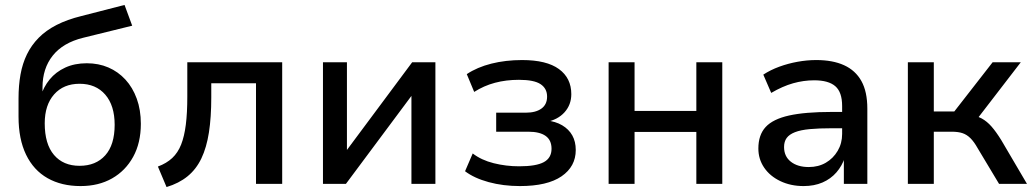

<svg xmlns="http://www.w3.org/2000/svg" viewBox="-20 -744 4179 777"><path d="M306 9Q229 9 172.5 -23Q116 -55 85.5 -118Q55 -181 55 -272V-346Q55 -398 63 -442.5Q71 -487 89 -524Q107 -561 136.5 -591Q166 -621 209 -643Q252 -665 309 -679L484 -724L515 -640L316 -591Q235 -571 193.5 -519Q152 -467 152 -390V-352H144Q156 -392 181 -422.5Q206 -453 244 -470.5Q282 -488 331 -488Q379 -488 418.5 -471Q458 -454 487.5 -422Q517 -390 533.5 -344.5Q550 -299 550 -243Q550 -166 519 -109.5Q488 -53 433.5 -22Q379 9 306 9ZM302 -73Q368 -73 406 -115.5Q444 -158 444 -239Q444 -317 406 -361Q368 -405 302 -405Q237 -405 199 -362Q161 -319 161 -245Q161 -161 198.5 -117Q236 -73 302 -73Z M654 13 619 -70Q654 -83 677 -104.5Q700 -126 713 -159Q726 -192 732 -239.5Q738 -287 738 -353V-492H1122V0H1016V-407H835V-350Q835 -269 825.5 -208Q816 -147 795 -103Q774 -59 739 -30.5Q704 -2 654 13Z M1287 0V-492H1384V-117H1369L1648 -492H1742V0H1645V-376H1660L1380 0Z M2084 9Q2016 9 1957.5 -7Q1899 -23 1862 -51L1893 -123Q1928 -96 1978 -83.5Q2028 -71 2081 -71Q2150 -71 2181 -88Q2212 -105 2212 -142Q2212 -177 2188 -194Q2164 -211 2118 -211H1988V-288H2108Q2148 -288 2171 -304.5Q2194 -321 2194 -353Q2194 -386 2167.5 -403.5Q2141 -421 2080 -421Q2028 -421 1983 -409Q1938 -397 1899 -372L1869 -444Q1911 -472 1968.5 -486.5Q2026 -501 2093 -501Q2192 -501 2242 -464.5Q2292 -428 2292 -363Q2292 -320 2264.5 -289.5Q2237 -259 2189 -250V-257Q2228 -253 2255 -237Q2282 -221 2296 -196Q2310 -171 2310 -137Q2310 -70 2252.5 -30.5Q2195 9 2084 9Z M2443 0V-492H2548V-295H2798V-492H2903V0H2798V-210H2548V0Z M3232 9Q3180 9 3138 -11Q3096 -31 3072.5 -65.5Q3049 -100 3049 -143Q3049 -198 3078.5 -230Q3108 -262 3173 -276.5Q3238 -291 3345 -291H3403V-225H3348Q3294 -225 3257 -221.5Q3220 -218 3197 -209Q3174 -200 3163.5 -185.5Q3153 -171 3153 -149Q3153 -111 3180.5 -89.5Q3208 -68 3253 -68Q3292 -68 3322 -85.5Q3352 -103 3370 -133.5Q3388 -164 3388 -202V-315Q3388 -371 3360.5 -395Q3333 -419 3275 -419Q3232 -419 3189.5 -407Q3147 -395 3101 -368L3069 -442Q3098 -461 3133.5 -474Q3169 -487 3207.5 -494Q3246 -501 3283 -501Q3350 -501 3396 -480Q3442 -459 3466 -416Q3490 -373 3490 -304V0H3395V-107H3399Q3388 -73 3365 -46.5Q3342 -20 3308.5 -5.5Q3275 9 3232 9Z M3654 0V-492H3759V-293H3842L3997 -492H4111L3924 -249L3903 -279Q3932 -276 3953 -264.5Q3974 -253 3992.5 -232Q4011 -211 4032 -177L4136 0H4023L3936 -145Q3922 -170 3907.5 -184.5Q3893 -199 3875.5 -205Q3858 -211 3831 -211H3759V0Z"/></svg>

Font: NunitoSans_10ptSemiBold
Style: Regular
Weight: 600
Designer: Vernon Adams
Foundry: Vernon Adams
Version: Version 3.101;gftools[0.9.27]